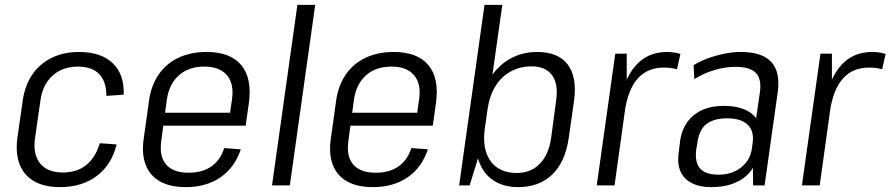

<svg xmlns="http://www.w3.org/2000/svg" viewBox="-20 -760 3650 787"><path d="M226 7Q163 7 121 -16.5Q79 -40 61 -85Q43 -130 51 -193L73 -347Q82 -410 112.5 -454.5Q143 -499 192 -523Q241 -547 304 -547Q394 -547 442 -501Q490 -455 487 -372L416 -367Q416 -426 386.5 -456.5Q357 -487 298 -487Q257 -487 225 -470.5Q193 -454 172.5 -423.5Q152 -393 146 -350L123 -190Q115 -126 145 -89.5Q175 -53 238 -53Q296 -53 334 -84Q372 -115 389 -173L458 -168Q438 -85 377 -39Q316 7 226 7Z M742 7Q678 7 636.5 -16Q595 -39 577.5 -83.5Q560 -128 569 -191L591 -349Q600 -411 631 -455.5Q662 -500 712 -523.5Q762 -547 827 -547Q924 -547 969 -493Q1014 -439 1000 -337L987 -245H636L643 -298H935L919 -271L931 -353Q940 -417 910 -452Q880 -487 818 -487Q754 -487 714 -452Q674 -417 664 -353L641 -183Q632 -119 661 -85.5Q690 -52 753 -52Q809 -52 846 -77.5Q883 -103 899 -153L967 -148Q942 -73 883.5 -33Q825 7 742 7Z M1272 -740 1168 0H1095L1199 -740Z M1509 7Q1445 7 1403.5 -16Q1362 -39 1344.5 -83.5Q1327 -128 1336 -191L1358 -349Q1367 -411 1398 -455.5Q1429 -500 1479 -523.5Q1529 -547 1594 -547Q1691 -547 1736 -493Q1781 -439 1767 -337L1754 -245H1403L1410 -298H1702L1686 -271L1698 -353Q1707 -417 1677 -452Q1647 -487 1585 -487Q1521 -487 1481 -452Q1441 -417 1431 -353L1408 -183Q1399 -119 1428 -85.5Q1457 -52 1520 -52Q1576 -52 1613 -77.5Q1650 -103 1666 -153L1734 -148Q1709 -73 1650.5 -33Q1592 7 1509 7Z M2104 7Q2043 7 2001 -21.5Q1959 -50 1941.5 -103.5Q1924 -157 1934 -229L1946 -315Q1956 -387 1988.5 -439Q2021 -491 2070.5 -519Q2120 -547 2182 -547Q2268 -547 2307 -495.5Q2346 -444 2333 -347L2311 -193Q2297 -96 2243.5 -44.5Q2190 7 2104 7ZM1966 -740H2039L1959 -175L1905 0H1862ZM2098 -51Q2156 -51 2192.5 -88.5Q2229 -126 2239 -194L2259 -344Q2270 -414 2243.5 -451Q2217 -488 2159 -488Q2111 -488 2072.5 -466.5Q2034 -445 2010 -405.5Q1986 -366 1978 -310L1967 -232Q1956 -148 1991 -99.5Q2026 -51 2098 -51Z M2502 -540H2549V-360L2499 0H2426ZM2519 -323Q2535 -433 2584.5 -490Q2634 -547 2714 -547Q2728 -547 2742 -545Q2756 -543 2769 -539L2755 -476Q2731 -483 2701 -483Q2634 -483 2594 -438Q2554 -393 2541 -304Z M3065 -177 3095 -383Q3102 -437 3078 -461.5Q3054 -486 2995 -486Q2953 -486 2909 -473Q2865 -460 2826 -436L2823 -493Q2849 -509 2882 -521Q2915 -533 2950 -540Q2985 -547 3016 -547Q3104 -547 3141.5 -506Q3179 -465 3168 -383L3114 0H3067ZM2896 7Q2823 7 2787.5 -30Q2752 -67 2762 -135L2768 -184Q2778 -251 2824.5 -288.5Q2871 -326 2946 -326Q3026 -326 3066 -290Q3106 -254 3096 -187L3089 -136Q3079 -68 3028 -30.5Q2977 7 2896 7ZM2925 -44Q2980 -44 3017.5 -73.5Q3055 -103 3062 -151L3065 -174Q3072 -223 3044.5 -249Q3017 -275 2961 -275Q2906 -275 2875.5 -251.5Q2845 -228 2838 -171L2834 -148Q2827 -95 2849.5 -69.5Q2872 -44 2925 -44Z M3343 -540H3390V-360L3340 0H3267ZM3360 -323Q3376 -433 3425.5 -490Q3475 -547 3555 -547Q3569 -547 3583 -545Q3597 -543 3610 -539L3596 -476Q3572 -483 3542 -483Q3475 -483 3435 -438Q3395 -393 3382 -304Z"/></svg>

Font: Pathway Extreme SemiCondensed Light
Style: Italic
Weight: 300
Width: 4
Italic angle: -8°
Version: Version 1.001;gftools[0.9.26]